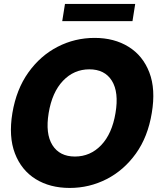

<svg xmlns="http://www.w3.org/2000/svg" viewBox="-20 -929 787 961"><path d="M329.1 11.7Q230 11.7 158.4 -32.7Q86.9 -77.1 54.7 -161.1Q22.5 -245.1 42 -363.3Q62 -482.4 122.1 -566.4Q182.1 -650.4 268.3 -694.8Q354.5 -739.3 453.6 -739.3Q551.8 -739.3 623.5 -694.8Q695.3 -650.4 727.5 -566.4Q759.8 -482.4 739.7 -363.3Q720.2 -244.1 660.2 -160.4Q600.1 -76.7 513.7 -32.5Q427.2 11.7 329.1 11.7ZM355 -145.5Q432.1 -145.5 486.6 -202.6Q541 -259.8 558.1 -363.3Q575.7 -467.3 540 -524.7Q504.4 -582 427.2 -582Q350.1 -582 295.4 -524.7Q240.7 -467.3 223.6 -363.3Q206.5 -259.8 242.4 -202.6Q278.3 -145.5 355 -145.5ZM656.7 -909.2 643.1 -823.2H291.5L305.2 -909.2Z"/></svg>

Font: Inter Display Extra Bold
Style: Italic
Weight: 800
Italic angle: -9.39999°
Designer: Rasmus Andersson
Foundry: rsms
Version: Version 4.000;git-4fc901f